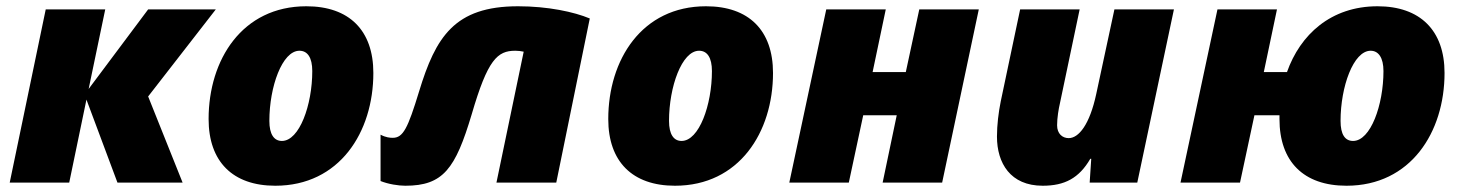

<svg xmlns="http://www.w3.org/2000/svg" viewBox="-20 -583 4672 613"><path d="M11 0H201L256 -265L355 0H563L453 -275L669 -553H453L263 -299L316 -553H126Z M859 10C1064 10 1172 -161 1172 -350C1172 -486 1095 -563 958 -563C753 -563 646 -392 646 -203C646 -67 723 10 859 10ZM880 -133C855 -133 840 -154 840 -197C840 -306 881 -421 936 -421C962 -421 977 -399 977 -356C977 -248 936 -133 880 -133Z M1274 10C1395 10 1434 -44 1486 -218C1537 -393 1568 -421 1625 -421C1634 -421 1643 -420 1652 -418L1565 0H1756L1863 -524C1813 -545 1729 -563 1634 -563C1431 -563 1371 -465 1318 -291C1282 -173 1267 -143 1234 -143C1225 -143 1212 -144 1195 -153V-5C1220 5 1252 10 1274 10Z M2135 10C2340 10 2448 -161 2448 -350C2448 -486 2371 -563 2234 -563C2029 -563 1922 -392 1922 -203C1922 -67 1999 10 2135 10ZM2156 -133C2131 -133 2116 -154 2116 -197C2116 -306 2157 -421 2212 -421C2238 -421 2253 -399 2253 -356C2253 -248 2212 -133 2156 -133Z M2500 0H2690L2736 -215H2843L2798 0H2988L3105 -553H2915L2872 -353H2766L2808 -553H2618Z M3309 10C3379 10 3425 -14 3461 -76H3464L3459 0H3611L3728 -553H3538L3480 -283C3459 -185 3424 -142 3392 -142C3372 -142 3355 -156 3355 -183C3355 -207 3360 -236 3364 -253L3427 -553H3237L3175 -259C3168 -224 3163 -184 3163 -147C3163 -62 3206 10 3309 10Z M4279 10C4484 10 4592 -161 4592 -350C4592 -486 4514 -563 4378 -563C4229 -563 4131 -472 4089 -353H4015L4057 -553H3867L3749 0H3939L3985 -215H4065V-203C4065 -67 4142 10 4279 10ZM4300 -133C4274 -133 4260 -154 4260 -197C4260 -306 4301 -421 4356 -421C4381 -421 4397 -399 4397 -356C4397 -248 4356 -133 4300 -133Z"/></svg>

Font: Noto Sans UI Black
Style: Italic
Weight: 900
Italic angle: -372°
Designer: Monotype Design Team
Foundry: Monotype Imaging Inc.
Version: Version 1.901